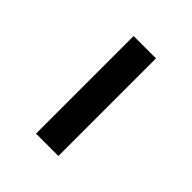

<svg xmlns="http://www.w3.org/2000/svg" viewBox="18 -900 462 462"><g transform="rotate(-45 249.0 -669.0)"><path d="M415 -630.9H83V-707H415Z"/></g></svg>

Font: Pretendard Std SemiBold
Style: Regular
Weight: 600
Designer: Base glyphs from Inter by Rasmus Andersson; Hangeul glyphs from Noto Sans CJK(Source Han Sans) by Jang Soo-young and Kan
Foundry: Kil Hyung-jin
Version: Version 1.309